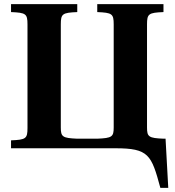

<svg xmlns="http://www.w3.org/2000/svg" viewBox="-20 -712 838 922"><path d="M33 0H534C694 0 707 31 750 190H788L775 -46H765C694 -49 686 -55 686 -100V-595C686 -646 694 -651 765 -654V-692H447V-654C518 -651 526 -646 526 -595V-100C526 -55 518 -49 447 -46H351C280 -49 272 -55 272 -100V-595C272 -646 280 -651 351 -654V-692H33V-654C104 -651 112 -646 112 -595V-97C112 -46 104 -41 33 -38Z"/></svg>

Font: Heuristica
Style: Bold
Weight: 700
Version: Version 1.0.1